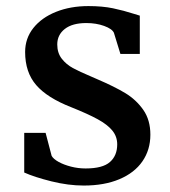

<svg xmlns="http://www.w3.org/2000/svg" viewBox="-20 -587 549 619"><path d="M58.1 0ZM127 -158.7 146.5 -84.5Q152.3 -74.2 169.2 -64.9Q186 -55.7 209 -49.8Q231.9 -43.9 255.9 -43.9Q311 -43.9 334.5 -64.7Q357.9 -85.4 357.9 -121.6Q357.9 -147 342 -166.3Q326.2 -185.5 294.9 -202.6Q263.7 -219.7 210 -241.2Q132.3 -271.5 96.7 -312.7Q61 -354 61 -419.4Q61 -463.4 87.6 -496.8Q114.3 -530.3 160.6 -548.8Q207 -567.4 265.1 -567.4Q310.1 -567.4 344.2 -560.3Q378.4 -553.2 413.1 -542L430.7 -536.6V-413.1H368.2L347.2 -481.4Q341.3 -494.1 315.7 -503.4Q290 -512.7 258.3 -512.7Q213.4 -512.7 189 -493.7Q164.6 -474.6 164.6 -443.8Q164.6 -416.5 179 -397.9Q193.4 -379.4 214.8 -367.7Q236.3 -356 274.9 -339.8L293.9 -331.5Q349.6 -307.6 384.3 -286.6Q418.9 -265.6 441.9 -232.9Q464.8 -200.2 464.8 -152.8Q464.8 -104 439.2 -66.9Q413.6 -29.8 365 -9.3Q316.4 11.2 250 11.2Q200.2 11.2 145.5 -2.4Q90.8 -16.1 58.1 -30.8V-158.7Z"/></svg>

Font: Merriweather
Style: Regular
Weight: 400
Designer: Eben Sorkin
Foundry: Eben Sorkin
Version: Version 1.584; ttfautohint (v1.6)